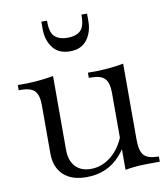

<svg xmlns="http://www.w3.org/2000/svg" viewBox="-80 -757 730 836"><g transform="rotate(-10 285.5 -339.5)"><path d="M236 11Q170 11 134 -23Q98 -57 98 -118V-332Q98 -376 80.5 -394.5Q63 -413 20 -413H10V-436Q51 -435 90 -438Q129 -441 168 -448V-122Q168 -74 192.5 -47.5Q217 -21 261 -21Q307 -21 346.5 -51Q386 -81 408 -133L432 -128Q422 -104 411 -86.5Q400 -69 387 -55Q329 11 236 11ZM408 9V-332Q408 -376 390.5 -394.5Q373 -413 330 -413H320V-436Q361 -435 400 -438Q439 -441 478 -448V-111Q478 -61 496 -42Q514 -23 561 -23V0Q523 0 497.5 0.5Q472 1 451.5 3Q431 5 408 9ZM260 -541Q210 -541 184.5 -574.5Q159 -608 159 -657V-690H184V-685Q184 -636 204 -618.5Q224 -601 260 -601Q296 -601 316 -618.5Q336 -636 336 -685V-690H361V-657Q361 -608 335.5 -574.5Q310 -541 260 -541Z"/></g></svg>

Font: Baskervville
Style: Regular
Weight: 400
Designer: Alexis Faudot, Rémi Forte, Morgane Pierson, Rafael Ribas, Tanguy Vanlaeys, Rosalie Wagner, Thomas Huot-Marchand
Foundry: ANRT
Version: Version 1.100